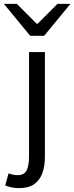

<svg xmlns="http://www.w3.org/2000/svg" viewBox="-67 -755 384 992"><path d="M32 217Q11 217 -8 213Q-27 209 -40 203L-23 141Q-14 144 -1.5 147Q11 150 23 150Q59 150 71 124.5Q83 99 83 54V-486H165V55Q165 104 151.5 140.5Q138 177 109 197Q80 217 32 217ZM89 -570 -47 -735H20L123 -632H127L230 -735H297L161 -570Z"/></svg>

Font: Source Sans 3 ExtraLight
Style: Regular
Weight: 400
Version: Version 3.052;hotconv 1.1.0;makeotfexe 2.6.0